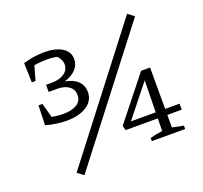

<svg xmlns="http://www.w3.org/2000/svg" viewBox="-120 -781 1016 963"><g transform="rotate(-20 388.0 -299.0)"><path d="M73 -258 84 -293Q114 -286 137.5 -283Q161 -280 180 -280Q225 -280 251.5 -296.5Q278 -313 278 -345Q278 -375 255 -392Q232 -409 192 -409H147V-447H179Q219 -447 244.5 -464.5Q270 -482 270 -513Q270 -525 264 -537Q258 -549 249 -559Q237 -562 223 -563.5Q209 -565 193 -565Q171 -565 145 -562Q119 -559 92 -553L81 -587Q109 -595 138 -599.5Q167 -604 194 -604Q253 -604 288.5 -582Q324 -560 324 -520Q324 -490 302.5 -466.5Q281 -443 241 -431Q285 -423 308.5 -400Q332 -377 332 -342Q332 -295 291 -268.5Q250 -242 184 -242Q158 -242 130 -246Q102 -250 73 -258ZM76 -363H97L126 -258H73ZM84 -483 81 -587 134 -588 104 -483ZM173 45 140 20 651 -643 684 -617ZM549 0V-17Q567 -22 583 -25Q599 -28 615 -30L620 -318L631 -313L470 -111L463 -129H744V-97H444L438 -122L619 -350H667V-30L727 -18V0Z"/></g></svg>

Font: Piazzolla 24pt Light
Style: Regular
Weight: 300
Designer: Juan Pablo del Peral
Foundry: Huerta Tipografica
Version: Version 2.005